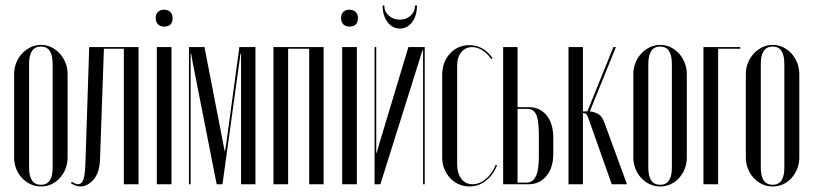

<svg xmlns="http://www.w3.org/2000/svg" viewBox="-20 -665 2937 693"><path d="M128 -503Q148 -503 165.5 -494.5Q183 -486 196 -471.5Q209 -457 216.5 -438Q224 -419 224 -397V-96Q224 -75 216.5 -56Q209 -37 196 -22.5Q183 -8 165.5 0Q148 8 128 8Q108 8 90.5 0Q73 -8 59.5 -22.5Q46 -37 38.5 -56Q31 -75 31 -96V-397Q31 -419 38.5 -438Q46 -457 59.5 -471.5Q73 -486 90.5 -494.5Q108 -503 128 -503ZM128 -497Q85 -497 85 -434V-60Q85 2 128 2Q170 2 170 -60V-434Q170 -497 128 -497Z M239 -9Q246 -5 251.5 -2.5Q257 0 262 0Q274 0 280 -14.5Q286 -29 288 -67L302 -495H480V0H427V-489H355L341 -89Q339 -40 317 -16Q295 8 271 8Q253 8 236 -4Z M542 -600Q542 -614 550 -622Q558 -630 572 -630Q586 -630 594.5 -622Q603 -614 603 -600Q603 -569 572 -569Q558 -569 550 -577.5Q542 -586 542 -600ZM599 -495V0H546V-495Z M902 0H850V-471H848L783 0H762L675 -442L670 -471H668V0H662V-495H718L791 -119H792L797 -149L844 -495H902Z M1148 -495V0H1096V-489H1020V0H967V-495Z M1211 -600Q1211 -614 1219 -622Q1227 -630 1241 -630Q1255 -630 1263.5 -622Q1272 -614 1272 -600Q1272 -569 1241 -569Q1227 -569 1219 -577.5Q1211 -586 1211 -600ZM1268 -495V0H1215V-495Z M1513 -495V0H1507V-484H1505L1353 0H1332V-495H1338V-114H1340L1348 -143L1454 -495ZM1478 -645H1485Q1485 -608 1467.5 -585Q1450 -562 1423 -562Q1396 -562 1378.5 -585.5Q1361 -609 1361 -645H1367Q1367 -623 1383.5 -608.5Q1400 -594 1423 -594Q1446 -594 1462 -608.5Q1478 -623 1478 -645Z M1576 -393Q1576 -441 1604 -471.5Q1632 -502 1674 -502Q1725 -502 1758 -455L1753 -452Q1739 -472 1721 -483.5Q1703 -495 1684 -495Q1660 -495 1645 -476.5Q1630 -458 1630 -429V-73Q1630 -40 1645 -20Q1660 0 1686 0Q1711 0 1734 -19.5Q1757 -39 1769 -70L1774 -68Q1760 -33 1733.5 -12.5Q1707 8 1675 8Q1654 8 1636 0Q1618 -8 1604.5 -22.5Q1591 -37 1583.5 -56Q1576 -75 1576 -97Z M1890 -278Q1929 -278 1953 -248.5Q1977 -219 1977 -167V-111Q1977 -59 1952 -29.5Q1927 0 1888 0H1796V-495H1848V-278ZM1925 -177Q1925 -230 1915.5 -251Q1906 -272 1884 -272H1848V-6H1882Q1902 -6 1913.5 -27.5Q1925 -49 1925 -101Z M2106 -232Q2101 -248 2096.5 -252.5Q2092 -257 2085 -257H2084V0H2032V-495H2084V-263H2098H2100L2194 -495H2203L2109 -263Q2126 -261 2140 -253Q2154 -245 2162 -221L2243 0H2188Z M2363 -503Q2383 -503 2400.5 -494.5Q2418 -486 2431 -471.5Q2444 -457 2451.5 -438Q2459 -419 2459 -397V-96Q2459 -75 2451.5 -56Q2444 -37 2431 -22.5Q2418 -8 2400.5 0Q2383 8 2363 8Q2343 8 2325.5 0Q2308 -8 2294.5 -22.5Q2281 -37 2273.5 -56Q2266 -75 2266 -96V-397Q2266 -419 2273.5 -438Q2281 -457 2294.5 -471.5Q2308 -486 2325.5 -494.5Q2343 -503 2363 -503ZM2363 -497Q2320 -497 2320 -434V-60Q2320 2 2363 2Q2405 2 2405 -60V-434Q2405 -497 2363 -497Z M2519 -495H2652V-489H2572V0H2519Z M2769 -503Q2789 -503 2806.5 -494.5Q2824 -486 2837 -471.5Q2850 -457 2857.5 -438Q2865 -419 2865 -397V-96Q2865 -75 2857.5 -56Q2850 -37 2837 -22.5Q2824 -8 2806.5 0Q2789 8 2769 8Q2749 8 2731.5 0Q2714 -8 2700.5 -22.5Q2687 -37 2679.5 -56Q2672 -75 2672 -96V-397Q2672 -419 2679.5 -438Q2687 -457 2700.5 -471.5Q2714 -486 2731.5 -494.5Q2749 -503 2769 -503ZM2769 -497Q2726 -497 2726 -434V-60Q2726 2 2769 2Q2811 2 2811 -60V-434Q2811 -497 2769 -497Z"/></svg>

Font: Moniqa Cond Display
Style: Regular
Weight: 400
Width: 3
Designer: Rajesh Rajput
Foundry: Rajesh Rajput
Version: Version 1.000